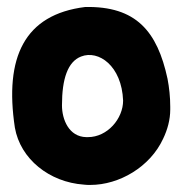

<svg xmlns="http://www.w3.org/2000/svg" viewBox="-20 -522 526 549"><path d="M446.3 -125C459 -151.4 466.8 -179.7 466.8 -209V-216.8C466.8 -244.1 463.9 -271.5 459 -296.9C429.7 -432.6 369.1 -504.9 223.6 -502C49.8 -480.5 -7.8 -358.4 22.5 -157.2C38.1 -67.4 121.1 -1 219.7 5.9C225.6 6.8 231.4 6.8 238.3 6.8C321.3 6.8 409.2 -44.9 446.3 -125ZM157.2 -220.7C157.2 -296.9 173.8 -345.7 211.9 -360.4C261.7 -379.9 328.1 -334 332 -234.4C332 -182.6 287.1 -129.9 231.4 -129.9H226.6C176.8 -130.9 157.2 -180.7 157.2 -220.7Z"/></svg>

Font: Day Care
Style: Regular
Weight: 400
Designer: Noponies
Version: Version 1.000;PS 001.000;hotconv 1.0.88;makeotf.lib2.5.64775